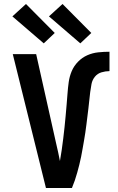

<svg xmlns="http://www.w3.org/2000/svg" viewBox="-20 -941 590 961"><path d="M340 0H210L44 -670H161L261 -223Q266 -201 271 -179Q276 -157 280 -135Q285 -163 289 -191Q293 -219 296.5 -247.5Q300 -276 303 -304Q306 -332 308.5 -360.5Q311 -389 313.5 -417.5Q316 -446 318 -474Q320 -502 324 -530.5Q328 -559 339 -585Q350 -611 370.5 -632Q391 -653 417 -664.5Q443 -676 471.5 -679Q500 -682 528 -682V-585Q508 -585 488 -579Q468 -573 455 -557Q442 -541 438 -520.5Q434 -500 431.5 -480Q429 -460 427 -439.5Q425 -419 422.5 -398.5Q420 -378 417.5 -358Q415 -338 412.5 -317.5Q410 -297 407 -277Q404 -257 400.5 -237Q397 -217 393.5 -197Q390 -177 386 -156.5Q382 -136 377 -116.5Q372 -97 366.5 -77Q361 -57 354.5 -38Q348 -19 340 0ZM382 -724 225 -859 293 -921 437 -776ZM199 -724 42 -859 110 -921 254 -776Z"/></svg>

Font: Lode
Style: Bold
Weight: 700
Monospace: yes
Designer: Belleve Invis
Foundry: Belleve Invis
Version: Version 29.2.0; ttfautohint (v1.8.3)